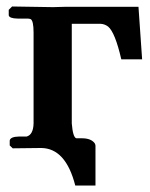

<svg xmlns="http://www.w3.org/2000/svg" viewBox="-20 -454 459 589"><path d="M106 0 19 1 9.8 -7.8V-22.9Q11.7 -34.7 39.1 -35.2H62Q82 -41 83 -75.2V-354Q83 -391.1 73.7 -395.5Q69.3 -397 64 -397H34.2Q8.3 -397.5 6.8 -407.2V-423.8L17.1 -434.1L143.1 -432.1Q148.4 -432.1 160.2 -432.6Q173.8 -433.1 180.2 -433.1H404.8L416 -272H352.1Q333 -355 311.5 -372.6Q300.8 -380.4 289.1 -380.9H200.2V-75.2Q203.6 -33.2 213.9 -29.8H231Q259.3 -29.8 270.5 -14.6Q272.9 -10.3 272.9 -6.8V115.2H210.9Q181.6 0.5 106 0Z"/></svg>

Font: Linux Libertine O
Style: Semibold
Weight: 700
Designer: Philipp H. Poll
Foundry: Philipp H. Poll
Version: Version 5.0.0